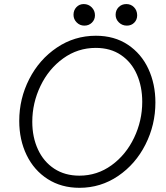

<svg xmlns="http://www.w3.org/2000/svg" viewBox="-20 -899 802 926"><path d="M72.8 -315.9Q72.8 -423.3 121.1 -517.8Q169.4 -612.3 254.2 -669.4Q338.9 -726.6 442.4 -726.6Q531.7 -726.6 596.7 -683.3Q661.6 -640.1 695.6 -566.9Q729.5 -493.7 729.5 -404.8Q729.5 -296.9 681.6 -202.1Q633.8 -107.4 549.8 -50.3Q465.8 6.8 363.3 6.8Q275.9 6.8 210 -35.4Q144 -77.6 108.4 -151.1Q72.8 -224.6 72.8 -315.9ZM666 -408.2Q666 -481 640.1 -540Q614.3 -599.1 563.7 -633.5Q513.2 -668 441.9 -668Q355 -668 284.9 -617.4Q214.8 -566.9 175.3 -484.6Q135.7 -402.3 135.7 -311.5Q135.7 -237.3 163.1 -178.2Q190.4 -119.1 241.7 -85.4Q293 -51.8 362.8 -51.8Q448.7 -51.8 518.1 -102.1Q587.4 -152.3 626.7 -234.6Q666 -316.9 666 -408.2ZM537.6 -827.6Q537.6 -849.6 552.2 -864.5Q566.9 -879.4 589.4 -879.4Q611.3 -879.4 626.2 -864.3Q641.1 -849.1 641.6 -825.7Q641.6 -803.7 627.4 -789.6Q613.3 -775.4 591.8 -775.4Q569.3 -775.4 553.5 -790.8Q537.6 -806.2 537.6 -827.6ZM334.5 -827.6Q334.5 -849.6 348.6 -864.5Q362.8 -879.4 383.8 -879.4Q406.7 -879.4 422.4 -863.5Q438 -847.7 438 -825.2Q438 -804.2 423.3 -789.8Q408.7 -775.4 386.7 -775.4Q365.2 -775.4 349.9 -790.8Q334.5 -806.2 334.5 -827.6Z"/></svg>

Font: Reddit Sans Chocolate Light
Style: Italic
Weight: 300
Italic angle: -11.25°
Designer: Stephen Hutchings
Version: Version 1.013